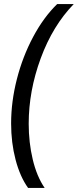

<svg xmlns="http://www.w3.org/2000/svg" viewBox="-20 -770 385 950"><path d="M35 -159Q35 -267 63.5 -378.5Q92 -490 144 -587.5Q196 -685 263 -750H345Q241 -643 181.5 -481.5Q122 -320 122 -158Q122 -65 142 19Q162 103 201 160H119Q79 104 57 20Q35 -64 35 -159Z"/></svg>

Font: Thasadith
Style: Bold Italic
Weight: 700
Italic angle: -9°
Designer: Cadson Demak Co.,Ltd.
Foundry: Cadson Demak Co.,Ltd.
Version: Version 1.000; ttfautohint (v1.6)